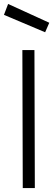

<svg xmlns="http://www.w3.org/2000/svg" viewBox="-26 -950 285 970"><path d="M87 -697H148L150 0H89ZM223 -835 202 -787 -6 -875 15 -930Z"/></svg>

Font: Panefresco 250wt
Style: Regular
Weight: 300
Version: Version 1.000